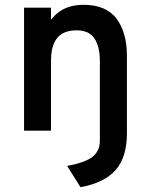

<svg xmlns="http://www.w3.org/2000/svg" viewBox="-20 -543 622 798"><path d="M314.5 235 259 146.5Q336.5 132 365.8 107.8Q395 83.5 395 42V-290Q395 -348.5 372.8 -382.8Q350.5 -417 297.5 -417Q264.5 -417 241 -404.5Q217.5 -392 204.8 -364.2Q192 -336.5 192 -292V0H80V-511H192V-461Q208 -481.5 228.2 -495.5Q248.5 -509.5 273.2 -516.2Q298 -523 327 -523Q420.5 -523 464 -465.8Q507.5 -408.5 507.5 -310.5V11Q507.5 110.5 460.5 163.8Q413.5 217 314.5 235Z"/></svg>

Font: Overpass SemiBold
Style: Regular
Weight: 600
Designer: Delve Withrington, Dave Bailey, Thomas Jockin
Foundry: Delve Fonts LLC
Version: Version 4.000